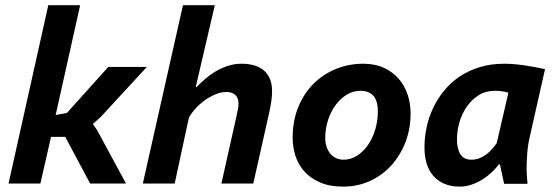

<svg xmlns="http://www.w3.org/2000/svg" viewBox="-20 -692 2096 724"><path d="M226.1 -175.8H172.4L132.3 0H12.2L162.1 -672.4H282.2L189.9 -258.3L232.4 -266.1L388.2 -439.5H533.7L359.4 -250.5L330.1 -224.6L346.2 -201.2L455.1 0H319.8Z M814.9 0 871.1 -251Q875 -269.5 877.2 -280.5Q879.4 -291.5 879.4 -301.3Q879.4 -314 875.5 -322.3Q871.6 -330.6 865.2 -335.7Q858.9 -340.8 850.8 -343Q842.8 -345.2 834.5 -345.2Q812.5 -345.2 790.3 -335.4Q768.1 -325.7 748.8 -311.3Q729.5 -296.9 714.8 -280Q700.2 -263.2 692.9 -249V-251L638.7 0H518.6L669.9 -672.4H790L718.3 -364.7H719.7V-362.3Q732.9 -376 750.7 -391.8Q768.6 -407.7 790 -420.9Q811.5 -434.1 837.2 -442.9Q862.8 -451.7 891.6 -451.7Q915 -451.7 935.8 -446.3Q956.5 -440.9 972.2 -428.7Q987.8 -416.5 996.8 -396.7Q1005.9 -377 1005.9 -348.1Q1005.9 -315.4 995.6 -269.5L935.1 0Z M1083.5 -172.4Q1083.5 -235.4 1104.2 -286.9Q1125 -338.4 1161.1 -375Q1197.3 -411.6 1245.8 -431.6Q1294.4 -451.7 1350.1 -451.7Q1394 -451.7 1427.5 -436.3Q1460.9 -420.9 1483.4 -395Q1505.9 -369.1 1517.1 -335.2Q1528.3 -301.3 1528.3 -264.2Q1528.3 -207 1509.3 -157Q1490.2 -106.9 1456.5 -69.3Q1422.9 -31.7 1376 -10Q1329.1 11.7 1273.4 11.7Q1222.7 11.7 1186.5 -4.2Q1150.4 -20 1127.4 -45.9Q1104.5 -71.8 1094 -104.7Q1083.5 -137.7 1083.5 -172.4ZM1206.5 -171.9Q1206.5 -153.3 1211.7 -138.2Q1216.8 -123 1225.8 -112.3Q1234.9 -101.6 1247.6 -95.7Q1260.3 -89.8 1275.4 -89.8Q1302.2 -89.8 1325.7 -104.5Q1349.1 -119.1 1366.7 -144Q1384.3 -168.9 1394.5 -202.1Q1404.8 -235.4 1404.8 -272.9Q1404.8 -289.6 1401.4 -303.7Q1397.9 -317.9 1390.1 -328.1Q1382.3 -338.4 1369.6 -344Q1356.9 -349.6 1338.9 -349.6Q1311.5 -349.6 1287.6 -335Q1263.7 -320.3 1245.6 -295.9Q1227.5 -271.5 1217 -239.3Q1206.5 -207 1206.5 -171.9Z M1977.5 -175.3Q1970.7 -146 1968.3 -115.5Q1965.8 -85 1965.8 -58.1Q1965.8 -41 1967 -24.9Q1968.3 -8.8 1969.2 1H1880.9L1865.2 -72.3H1861.3Q1850.6 -57.6 1834.7 -42.7Q1818.8 -27.8 1799.6 -15.6Q1780.3 -3.4 1758.3 4.2Q1736.3 11.7 1712.9 11.7Q1680.7 11.7 1656 1.2Q1631.3 -9.3 1614.5 -28.3Q1597.7 -47.4 1589.1 -74.7Q1580.6 -102.1 1580.6 -135.7Q1580.6 -173.3 1588.6 -211.7Q1596.7 -250 1613.3 -284.9Q1629.9 -319.8 1654.8 -350.3Q1679.7 -380.9 1713.1 -403.3Q1746.6 -425.8 1788.6 -438.7Q1830.6 -451.7 1881.3 -451.7Q1915 -451.7 1955.8 -445.8Q1996.6 -439.9 2035.2 -431.2ZM1756.8 -89.8Q1774.4 -89.8 1789.3 -95.9Q1804.2 -102.1 1815.9 -111.3Q1827.6 -120.6 1836.9 -131.6Q1846.2 -142.6 1853 -151.9L1897 -342.3Q1885.7 -346.2 1872.6 -347.9Q1859.4 -349.6 1845.7 -349.6Q1811 -349.6 1784.7 -332.8Q1758.3 -315.9 1740 -289.6Q1721.7 -263.2 1712.4 -230.7Q1703.1 -198.2 1703.1 -167Q1703.1 -130.9 1716.1 -110.4Q1729 -89.8 1756.8 -89.8Z"/></svg>

Font: PT Astra Sans
Style: Bold Italic
Weight: 700
Italic angle: -16°
Designer: A.Korolkova, I. Chaeva
Foundry: ParaType Ltd
Version: Version 1.002W